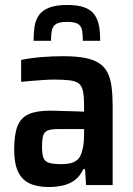

<svg xmlns="http://www.w3.org/2000/svg" viewBox="-20 -744 535 772"><path d="M175 8Q129 8 98 -7Q67 -22 52 -55Q37 -88 37 -143Q37 -202 50 -236Q63 -270 94.5 -284.5Q126 -299 181 -299Q192 -299 207 -298.5Q222 -298 241 -297.5Q260 -297 279.5 -296.5Q299 -296 318 -295V-320Q318 -357 313.5 -378Q309 -399 296.5 -408.5Q284 -418 260 -421Q236 -424 198 -424Q180 -424 156.5 -422.5Q133 -421 109 -419Q85 -417 65 -415V-503Q103 -511 146.5 -514.5Q190 -518 235 -518Q287 -518 322.5 -511Q358 -504 380.5 -488.5Q403 -473 414 -449Q425 -425 429 -392Q433 -359 433 -315V0H326L322 -64H315Q301 -34 279 -18.5Q257 -3 230 2.5Q203 8 175 8ZM226 -84Q246 -84 260.5 -87Q275 -90 286 -97.5Q297 -105 303 -117Q310 -132 314 -153Q318 -174 318 -202V-225H214Q186 -225 172 -219.5Q158 -214 153.5 -198.5Q149 -183 149 -153Q149 -125 154.5 -110Q160 -95 176.5 -89.5Q193 -84 226 -84ZM250 -724Q295 -724 321.5 -713.5Q348 -703 361 -683.5Q374 -664 378.5 -638Q383 -612 383 -580H313Q313 -605 310 -622Q307 -639 294 -647.5Q281 -656 250 -656Q219 -656 205.5 -647.5Q192 -639 188.5 -622Q185 -605 185 -580H115Q115 -611 119 -637.5Q123 -664 136.5 -683Q150 -702 177 -713Q204 -724 250 -724Z"/></svg>

Font: Saira SemiCondensed SemiBold
Style: Regular
Weight: 600
Width: 4
Designer: Hector Gatti with collaboration of the Omnibus-Type team
Foundry: Omnibus-Type
Version: Version 1.101